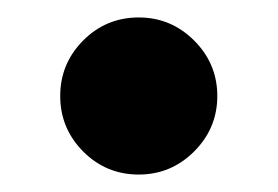

<svg xmlns="http://www.w3.org/2000/svg" viewBox="-20 -185 318 220"><path d="M49 -75Q49 -112 75.2 -138.5Q101.5 -165 139 -165Q176 -165 202.5 -138.5Q229 -112 229 -75Q229 -38 202.5 -11.5Q176 15 139 15Q101.5 15 75.2 -11.5Q49 -38 49 -75Z"/></svg>

Font: Besley*
Style: Bold
Weight: 700
Designer: Owen Earl
Foundry: indestructible type*
Version: Version 2.000; ttfautohint (v1.8.3)